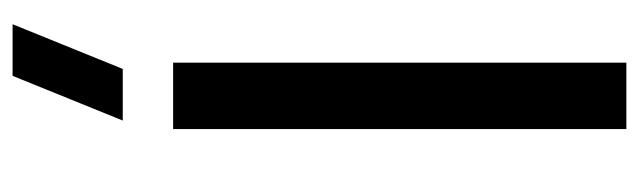

<svg xmlns="http://www.w3.org/2000/svg" viewBox="-375 -640 1015 305"><g transform="rotate(-90 132.5 -487.5)"><path d="M175.5 -800H93.5L164.5 -975H246.5ZM80 0V-720H185.5V0Z"/></g></svg>

Font: Vela Sans SemBd
Style: Regular
Weight: 600
Designer: Principal design: Mikhail Sharanda - project Manrope.
Design modification: Ravid Balaliev
Foundry: Mikhail Sharanda
Version: Version 1.001